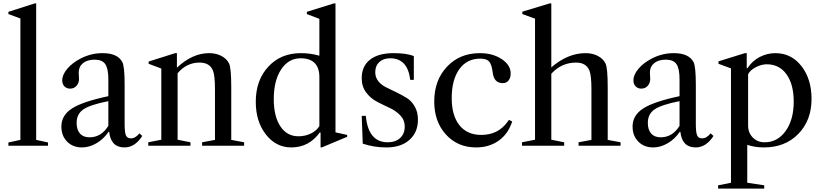

<svg xmlns="http://www.w3.org/2000/svg" viewBox="-20 -850 4801 1120"><path d="M191 -34 260 -19V0H29V-19L99 -34V-742L29 -768V-781L182 -830H191Z M458 10Q405 10 371.5 -24Q338 -58 338 -112Q338 -177 399.5 -217Q461 -257 612 -289V-387Q612 -450 594 -476Q576 -502 532 -502Q489 -502 464 -481.5Q439 -461 439 -426Q439 -420 440 -408Q441 -396 441 -391Q441 -366 426.5 -349.5Q412 -333 389 -333Q369 -333 356 -346Q343 -359 343 -381Q343 -414 372.5 -449Q402 -484 451 -509Q511 -540 578 -540Q667 -540 694 -487Q707 -460 707 -356V-127Q707 -78 714.5 -60.5Q722 -43 744 -43Q770 -43 793 -72L810 -57Q767 10 706 10Q627 10 617 -80L614 -82Q585 -39 543 -14.5Q501 10 458 10ZM502 -49Q571 -49 612 -116V-260Q506 -239 466.5 -212Q427 -185 427 -133Q427 -93 446.5 -71Q466 -49 502 -49Z M1016 -35 1091 -20V0H845V-20L921 -35V-450L847 -478V-491L1002 -540H1012V-455Q1102 -540 1200 -540Q1240 -540 1271 -524Q1302 -508 1316 -480Q1329 -455 1329 -338V-34L1404 -20V0H1159V-20L1234 -34V-328Q1234 -410 1222 -439Q1203 -485 1144 -485Q1069 -485 1016 -423Z M1679 10Q1590 10 1531 -65.5Q1472 -141 1472 -256Q1472 -382 1545 -461Q1618 -540 1735 -540Q1791 -540 1843 -525V-740L1770 -768V-781L1927 -830H1937V-78L2005 -63V-52L1857 10H1850V-76L1846 -78Q1783 10 1679 10ZM1721 -55Q1760 -55 1793 -71Q1826 -87 1843 -114V-400Q1843 -510 1733 -510Q1663 -510 1620 -445Q1577 -380 1577 -272Q1577 -171 1615.5 -113Q1654 -55 1721 -55Z M2276 -540Q2352 -540 2394 -523V-384H2373Q2358 -510 2256 -510Q2216 -510 2192.5 -488Q2169 -466 2169 -429Q2169 -398 2187.5 -375.5Q2206 -353 2233.5 -340Q2261 -327 2293.5 -311Q2326 -295 2353.5 -278Q2381 -261 2399.5 -228.5Q2418 -196 2418 -152Q2418 -78 2368.5 -34Q2319 10 2234 10Q2162 10 2096 -12L2090 -174H2114Q2128 -20 2242 -20Q2287 -20 2314 -45Q2341 -70 2341 -112Q2341 -150 2315 -177Q2289 -204 2252 -221Q2215 -238 2178.5 -257Q2142 -276 2116 -310.5Q2090 -345 2090 -394Q2090 -464 2138.5 -502Q2187 -540 2276 -540Z M2757 10Q2650 10 2581.5 -65Q2513 -140 2513 -258Q2513 -382 2587.5 -461Q2662 -540 2779 -540Q2855 -540 2907 -505Q2959 -470 2959 -422Q2959 -396 2946.5 -380.5Q2934 -365 2913 -365Q2861 -365 2854 -428Q2848 -476 2832.5 -492Q2817 -508 2782 -508Q2703 -508 2659 -446Q2615 -384 2615 -278Q2615 -176 2660 -119.5Q2705 -63 2787 -63Q2884 -63 2938 -136L2949 -151L2968 -141L2963 -128Q2938 -62 2884 -26Q2830 10 2757 10Z M3196 -35 3271 -20V0H3025V-20L3101 -35V-741L3027 -768V-782L3186 -830H3196V-457Q3292 -540 3396 -540Q3436 -540 3467 -524Q3498 -508 3512 -480Q3525 -455 3525 -338V-34L3600 -20V0H3355V-20L3430 -34V-328Q3430 -410 3418 -439Q3399 -485 3340 -485Q3256 -485 3196 -420Z M3790 10Q3737 10 3703.5 -24Q3670 -58 3670 -112Q3670 -177 3731.5 -217Q3793 -257 3944 -289V-387Q3944 -450 3926 -476Q3908 -502 3864 -502Q3821 -502 3796 -481.5Q3771 -461 3771 -426Q3771 -420 3772 -408Q3773 -396 3773 -391Q3773 -366 3758.5 -349.5Q3744 -333 3721 -333Q3701 -333 3688 -346Q3675 -359 3675 -381Q3675 -414 3704.5 -449Q3734 -484 3783 -509Q3843 -540 3910 -540Q3999 -540 4026 -487Q4039 -460 4039 -356V-127Q4039 -78 4046.5 -60.5Q4054 -43 4076 -43Q4102 -43 4125 -72L4142 -57Q4099 10 4038 10Q3959 10 3949 -80L3946 -82Q3917 -39 3875 -14.5Q3833 10 3790 10ZM3834 -49Q3903 -49 3944 -116V-260Q3838 -239 3798.5 -212Q3759 -185 3759 -133Q3759 -93 3778.5 -71Q3798 -49 3834 -49Z M4339 -5V216L4438 231V250H4169V231L4244 216V-451L4171 -478V-492L4325 -540H4336V-452H4340Q4369 -496 4412.5 -518Q4456 -540 4503 -540Q4596 -540 4655 -464.5Q4714 -389 4714 -273Q4714 -148 4637 -69Q4560 10 4436 10Q4384 10 4339 -5ZM4440 -20Q4516 -20 4563 -86Q4610 -152 4610 -257Q4610 -358 4568 -416.5Q4526 -475 4453 -475Q4422 -475 4389 -458Q4356 -441 4344 -417V-118Q4344 -75 4371.5 -47.5Q4399 -20 4440 -20Z"/></svg>

Font: Libre Caslon Text
Style: Regular
Weight: 400
Designer: Pablo Impallari, Rodrigo Fuenzalida
Foundry: Pablo Impallari, Rodrigo Fuenzalida
Version: Version 1.002